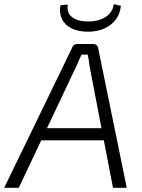

<svg xmlns="http://www.w3.org/2000/svg" viewBox="-47 -901 679 921"><path d="M400 -690Q409 -690 416 -684.5Q423 -679 424 -670L561 0H495L383 -581Q381 -596 379 -610.5Q377 -625 374 -639H344Q338 -625 331 -610Q324 -595 318 -581L43 0H-27L299 -672Q302 -682 309 -686Q316 -690 325 -690ZM482 -286 474 -228H124L132 -286ZM499 -881 533 -873Q529 -835 508.5 -807.5Q488 -780 454 -764.5Q420 -749 375 -749Q328 -749 296 -765Q264 -781 250 -810Q236 -839 243 -876L278 -879Q272 -840 298.5 -819Q325 -798 375 -798Q428 -798 461 -820.5Q494 -843 499 -881Z"/></svg>

Font: Exo 2 Light
Style: Italic
Weight: 300
Italic angle: -8°
Designer: Natanael Gama
Foundry: Natanael Gama
Version: Version 2.010